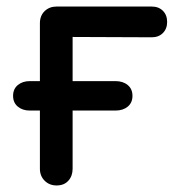

<svg xmlns="http://www.w3.org/2000/svg" viewBox="-20 -567 551 587"><path d="M71 -229Q49 -229 34.5 -241Q20 -253 20 -274Q20 -295 34.5 -307Q49 -319 71 -319H333Q356 -319 370.5 -307Q385 -295 385 -274Q385 -253 370.5 -241Q356 -229 333 -229ZM153 0Q131 0 116.5 -14.5Q102 -29 102 -51V-496Q102 -519 116.5 -533Q131 -547 153 -547H444Q465 -547 478 -534Q491 -521 491 -500Q491 -479 478 -466Q465 -453 444 -453L202 -454V-51Q202 -29 189 -14.5Q176 0 153 0Z"/></svg>

Font: Comfortaa
Style: Bold
Weight: 700
Designer: Johan Aakerlund
Foundry: Johan Aakerlund
Version: Version 3.104; ttfautohint (v1.8.1.43-b0c9)